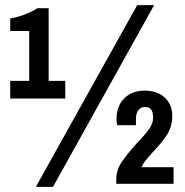

<svg xmlns="http://www.w3.org/2000/svg" viewBox="-20 -718 723 750"><path d="M20 -333V-402H94V-597H20V-646Q43 -649 74 -660.5Q105 -672 126 -686H170V-402H235V-333ZM120 12 516 -698H582L187 12ZM434 -15Q434 -53 455 -84.5Q476 -116 515 -159L516 -160Q547 -192 562.5 -214Q578 -236 578 -258Q578 -279 571 -289.5Q564 -300 546 -300Q529 -300 520 -287Q511 -274 511 -254V-229H438Q435 -242 435 -253Q435 -303 465 -333.5Q495 -364 545 -364Q594 -364 623.5 -337Q653 -310 653 -265Q653 -224 632.5 -192Q612 -160 576 -123L573 -119Q540 -84 533 -65H658V0H434Z"/></svg>

Font: AXENEO7
Style: Regular
Weight: 400
Designer: Hector Gatti, Simon Guibord
Foundry: Omnibus-Type, Jean-Christophe Thérien
Version: Version 1.000